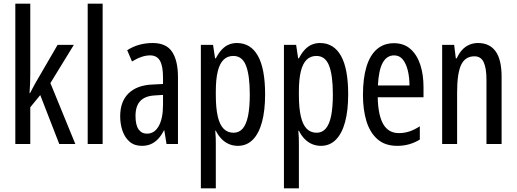

<svg xmlns="http://www.w3.org/2000/svg" viewBox="-20 -780 2798 1040"><path d="M144 -383Q144 -355 143 -328.5Q142 -302 140 -276H143Q149 -287 154.5 -298Q160 -309 166 -319.5Q172 -330 177 -339L292 -537H380L253 -330L388 0H301L198 -265L144 -199V0H63V-760H144Z M536 0H455V-760H536Z M807 -547Q881 -547 912.5 -499Q944 -451 944 -362V0H882L870 -74H868Q854 -46 836.5 -27.5Q819 -9 797.5 0.5Q776 10 748 10Q708 10 682 -12.5Q656 -35 643.5 -71.5Q631 -108 631 -150Q631 -230 676 -274Q721 -318 803 -322L863 -325V-360Q863 -422 846.5 -451Q830 -480 793 -480Q771 -480 747 -472Q723 -464 695 -447L669 -508Q700 -528 734.5 -537.5Q769 -547 807 -547ZM817 -263Q765 -260 739.5 -232.5Q714 -205 714 -152Q714 -103 730.5 -79.5Q747 -56 776 -56Q817 -56 840 -97.5Q863 -139 863 -212V-266Z M1263 -547Q1338 -547 1377 -477.5Q1416 -408 1416 -269Q1416 -181 1399 -118.5Q1382 -56 1349 -23Q1316 10 1268 10Q1243 10 1220.5 0.5Q1198 -9 1180 -27.5Q1162 -46 1149 -72H1146Q1148 -51 1148.5 -33Q1149 -15 1149 0V240H1068V-537H1134L1145 -464H1149Q1164 -493 1181.5 -511.5Q1199 -530 1219.5 -538.5Q1240 -547 1263 -547ZM1244 -477Q1212 -477 1191 -456.5Q1170 -436 1159.5 -393.5Q1149 -351 1149 -285V-265Q1149 -195 1159.5 -149.5Q1170 -104 1191.5 -82.5Q1213 -61 1245 -61Q1275 -61 1294.5 -83.5Q1314 -106 1323.5 -152Q1333 -198 1333 -268Q1333 -372 1312.5 -424.5Q1292 -477 1244 -477Z M1713 -547Q1788 -547 1827 -477.5Q1866 -408 1866 -269Q1866 -181 1849 -118.5Q1832 -56 1799 -23Q1766 10 1718 10Q1693 10 1670.5 0.5Q1648 -9 1630 -27.5Q1612 -46 1599 -72H1596Q1598 -51 1598.5 -33Q1599 -15 1599 0V240H1518V-537H1584L1595 -464H1599Q1614 -493 1631.5 -511.5Q1649 -530 1669.5 -538.5Q1690 -547 1713 -547ZM1694 -477Q1662 -477 1641 -456.5Q1620 -436 1609.5 -393.5Q1599 -351 1599 -285V-265Q1599 -195 1609.5 -149.5Q1620 -104 1641.5 -82.5Q1663 -61 1695 -61Q1725 -61 1744.5 -83.5Q1764 -106 1773.5 -152Q1783 -198 1783 -268Q1783 -372 1762.5 -424.5Q1742 -477 1694 -477Z M2114 -546Q2168 -546 2203.5 -514.5Q2239 -483 2256.5 -429.5Q2274 -376 2274 -309V-253H2026Q2028 -156 2056 -107.5Q2084 -59 2141 -59Q2170 -59 2197.5 -68Q2225 -77 2254 -96V-24Q2226 -7 2196 1.5Q2166 10 2132 10Q2065 10 2024 -26.5Q1983 -63 1964.5 -125Q1946 -187 1946 -265Q1946 -356 1965 -418.5Q1984 -481 2021.5 -513.5Q2059 -546 2114 -546ZM2115 -480Q2075 -480 2053 -440Q2031 -400 2027 -317H2198Q2198 -361 2189 -398Q2180 -435 2162 -457.5Q2144 -480 2115 -480Z M2569 -547Q2632 -547 2664.5 -502Q2697 -457 2697 -364V0H2615V-348Q2615 -411 2600 -443Q2585 -475 2550 -475Q2500 -475 2478 -429Q2456 -383 2456 -279V0H2375V-537H2440L2449 -464H2454Q2466 -491 2483 -509.5Q2500 -528 2522 -537.5Q2544 -547 2569 -547Z"/></svg>

Font: Noto Sans Display ExtraCondensed
Style: Regular
Weight: 400
Width: 2
Version: Version 2.003